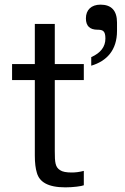

<svg xmlns="http://www.w3.org/2000/svg" viewBox="-20 -803 540 827"><path d="M373 -520C440 -540 484 -587 484 -670V-706C484 -757 460 -783 413 -783C373 -783 350 -760 350 -724C350 -691 367 -675 400 -675C423 -675 434 -670 434 -637C434 -602 414 -575 373 -557ZM341 -458V-527H216V-700H130V-527H32V-458H130V-133C130 -102 133 -77 139 -58C150 -20 185 4 262 4C295 4 332 -1 341 -5V-67C322 -62 305 -60 289 -60C266 -60 249 -63 239 -70C218 -83 216 -103 216 -152V-458Z"/></svg>

Font: Be Vietnam
Style: Regular
Weight: 400
Designer: Gabriel Lam
Foundry: TypeRant
Version: Version 4.000